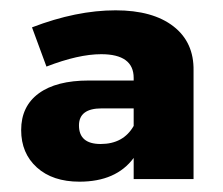

<svg xmlns="http://www.w3.org/2000/svg" viewBox="-20 -805 433 372"><path d="M21 -553Q21 -599 55 -624Q89 -649 152 -649H239V-654Q239 -700 176 -700Q132 -700 70 -676L42 -752Q128 -785 204 -785Q276 -785 316 -754Q356 -723 355 -668V-458H239V-499Q205 -453 134 -453Q82 -453 51.5 -480.5Q21 -508 21 -553ZM133 -562Q133 -526 175 -526Q219 -526 239 -561V-595H177Q133 -595 133 -562Z"/></svg>

Font: Trueno
Style: Bd
Weight: 700
Designer: Julieta Ulanovsky
Foundry: Julieta Ulanovsky
Version: Version 3.001b